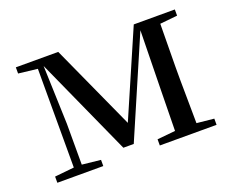

<svg xmlns="http://www.w3.org/2000/svg" viewBox="-91 -670 987 817"><g transform="rotate(-20 403.0 -261.0)"><path d="M130 0H250V-28L166 -37V-222L157 -487L357 -44H404L596 -489L591 -220L588 -36L506 -28V0H763V-28L685 -36L683 -230V-292L685 -486L764 -494V-522H578L411 -137L236 -522H44V-494L130 -484V-37L42 -28V0Z"/></g></svg>

Font: Noto Serif CJK SC Medium
Style: Regular
Weight: 500
Designer: Ryoko NISHIZUKA 西塚涼子 (kana & ideographs); Frank Grießhammer (Latin, Greek & Cyrillic); Wenlong ZHANG 张文龙 (bopomofo); San
Foundry: Adobe
Version: Version 2.001;hotconv 1.1.0;makeotfexe 2.6.0